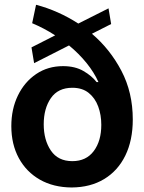

<svg xmlns="http://www.w3.org/2000/svg" viewBox="-20 -788 615 819"><path d="M454.1 -685.5 372.1 -644Q449.2 -578.6 497.8 -486.1Q546.4 -393.6 546.4 -278.3Q546.4 -189.5 514.6 -124.5Q482.9 -59.6 424.3 -24.2Q365.7 11.2 285.6 11.7Q208 11.2 150.1 -21.7Q92.3 -54.7 60.3 -113.5Q28.3 -172.4 28.3 -250Q28.3 -322.8 56.4 -380.6Q84.5 -438.5 134.3 -472.2Q184.1 -505.9 249 -505.9Q300.3 -505.9 335.9 -485.1Q371.6 -464.4 392.1 -438H399.9Q381.3 -479.5 349.1 -519.3Q316.9 -559.1 274.4 -594.2L125.5 -518.6L114.3 -585.9L215.3 -637.2Q168.5 -667.5 117.2 -689L133.8 -767.6Q180.7 -755.4 226.3 -735.1Q272 -714.8 314 -687.5L442.9 -752.4ZM288.6 -100.6Q347.7 -100.6 379.9 -143.6Q412.1 -186.5 412.1 -255.4Q412.1 -297.9 398.9 -333.7Q385.7 -369.6 358.4 -391.6Q331.1 -413.6 288.6 -413.6Q227.5 -413.6 197 -369.4Q166.5 -325.2 166.5 -257.8Q166.5 -190.9 197 -145.8Q227.5 -100.6 288.6 -100.6Z"/></svg>

Font: Inter Display
Style: Bold
Weight: 700
Designer: Rasmus Andersson
Foundry: rsms
Version: Version 4.001;git-9221beed3